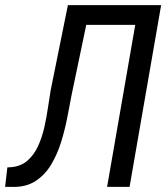

<svg xmlns="http://www.w3.org/2000/svg" viewBox="-39 -731 656 751"><path d="M514.6 -710.9 501 -633.8H242.7L256.3 -710.9ZM591.3 -710.9 467.8 0H379.9L503.4 -710.9ZM226.6 -710.9H314.5L241.7 -362.8Q233.9 -322.8 224.6 -273.7Q215.3 -224.6 200.2 -175.8Q185.1 -127 160.6 -86.4Q136.2 -45.9 98.6 -22Q61 2 6.3 0H-19L-10.3 -76.2L4.9 -77.1Q43.5 -80.6 69.1 -103.3Q94.7 -126 110.4 -160.6Q126 -195.3 134.8 -234.9Q143.6 -274.4 148.9 -312Q154.3 -349.6 159.2 -377.9Z"/></svg>

Font: Roboto Condensed
Style: Italic
Weight: 400
Italic angle: -12°
Designer: Christian Robertson
Foundry: Google
Version: Version 3.0